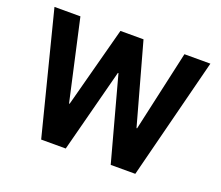

<svg xmlns="http://www.w3.org/2000/svg" viewBox="-113 -839 1153 1003"><g transform="rotate(20 463.5 -337.5)"><path d="M201.7 0 30 -675H174.2L274.2 -226.7H277.5L396.7 -675H525L649.2 -226.7H652.5L752.5 -675H896.7L725 0H588.3L462.5 -464.2H459.2L338.3 0Z"/></g></svg>

Font: Funnel Sans Light
Style: Bold
Weight: 700
Version: Version 1.000